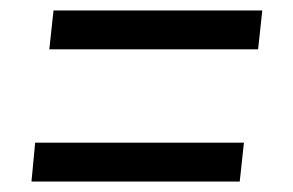

<svg xmlns="http://www.w3.org/2000/svg" viewBox="-20 -511 559 366"><path d="M480 -491 472 -417H74L82 -491ZM445 -239 437 -165H40L47 -239Z"/></svg>

Font: Koeln Type Serif
Style: Italic
Weight: 400
Italic angle: -8°
Designer: Eben Sorkin
Foundry: Eben Sorkin
Version: Version 2.002